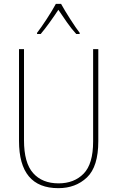

<svg xmlns="http://www.w3.org/2000/svg" viewBox="-20 -970 612 1000"><path d="M271 -950Q254 -918 224 -872Q194 -826 173 -799V-793H192Q214 -819 239.5 -854.5Q265 -890 284 -919Q304 -889 328.5 -854Q353 -819 377 -793H395V-799Q377 -822 346.5 -869.5Q316 -917 298 -950ZM465 -714V-233Q465 -116 415.5 -65.5Q366 -15 285 -15Q200 -15 152.5 -68.5Q105 -122 105 -239V-714H79V-236Q79 10 284 10Q374 10 433 -46Q492 -102 492 -235V-714Z"/></svg>

Font: Noto Sans Display SemiCondensed Thin
Style: Regular
Weight: 250
Width: 4
Designer: Monotype Design team
Foundry: Monotype Imaging Inc.
Version: 1.000